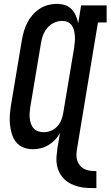

<svg xmlns="http://www.w3.org/2000/svg" viewBox="-20 -763 571 992"><path d="M478 209Q455 209 432.5 208Q410 207 388.5 202Q367 197 347.5 187.5Q328 178 313 163.5Q298 149 288 130Q278 111 274 89.5Q270 68 272 45.5Q274 23 277 0L290 -75Q279 -56 263.5 -40Q248 -24 229.5 -13Q211 -2 190.5 3Q170 8 150 8Q124 8 101 -1Q78 -10 63 -29Q48 -48 41 -71.5Q34 -95 31.5 -119.5Q29 -144 31 -170Q33 -196 37 -221L93 -556Q97 -579 103.5 -601.5Q110 -624 121 -645.5Q132 -667 148 -685.5Q164 -704 184.5 -717.5Q205 -731 228 -737Q251 -743 274 -743Q296 -743 316 -736.5Q336 -730 350 -715.5Q364 -701 372 -682Q380 -663 384 -643L399 -735H531V-647H486L379 0Q376 16 375 33Q374 50 378.5 64.5Q383 79 392.5 91Q402 103 415.5 110Q429 117 445.5 119Q462 121 478 121ZM206 -80Q225 -80 243.5 -87.5Q262 -95 276 -110Q290 -125 297 -143.5Q304 -162 307 -181L363 -516Q365 -531 366.5 -546.5Q368 -562 367 -576.5Q366 -591 362.5 -605.5Q359 -620 351 -631.5Q343 -643 330 -649Q317 -655 302 -655Q281 -655 260.5 -646Q240 -637 225.5 -620Q211 -603 203 -583Q195 -563 192 -542L136 -207Q134 -193 133 -178Q132 -163 134 -149Q136 -135 140.5 -122Q145 -109 154.5 -99Q164 -89 177.5 -84.5Q191 -80 206 -80Z"/></svg>

Font: Iosevka Slab Semibold Oblique
Style: Regular
Weight: 600
Italic angle: -9°
Monospace: yes
Designer: Belleve Invis
Foundry: Belleve Invis
Version: Version 11.1.1; ttfautohint (v1.8.3)